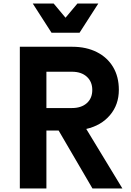

<svg xmlns="http://www.w3.org/2000/svg" viewBox="-20 -1064 740 1084"><path d="M92 0V-800H388Q467 -800 526.5 -770Q586 -740 618.5 -685.5Q651 -631 651 -557Q651 -473 601 -414Q551 -355 467 -336L671 0H502L311 -327H242V0ZM242 -454H386Q439 -454 470 -481.5Q501 -509 501 -556Q501 -603 470 -631Q439 -659 386 -659H242ZM535 -1044 429 -879H271L165 -1044H283L350 -964L417 -1044Z"/></svg>

Font: Martian Mono SemiBold
Style: Regular
Weight: 600
Monospace: yes
Designer: Roman Shamin
Foundry: Evil Martians
Version: Version 1.000; ttfautohint (v1.8.4.7-5d5b)